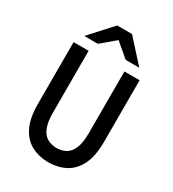

<svg xmlns="http://www.w3.org/2000/svg" viewBox="-219 -1040 1055 1171"><g transform="rotate(30 308.0 -454.5)"><path d="M308 12Q243.5 12 191 -14.8Q138.5 -41.5 107.2 -102.5Q76 -163.5 76 -266.5V-700H182V-266.5Q182 -196.5 198.8 -158Q215.5 -119.5 244 -104Q272.5 -88.5 308 -88.5Q343 -88.5 371.8 -104Q400.5 -119.5 417.2 -158Q434 -196.5 434 -266.5V-700H541V-266.5Q541 -164.5 510 -103.5Q479 -42.5 426 -15.2Q373 12 308 12ZM113.5 -765 255.5 -921H360L501 -765H405.5L307.5 -848L209.5 -765Z"/></g></svg>

Font: Overpass Mono Light SemiBold
Style: Regular
Weight: 600
Monospace: yes
Version: Version 4.000